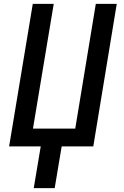

<svg xmlns="http://www.w3.org/2000/svg" viewBox="-20 -755 640 990"><path d="M154 215 190 0H27L149 -735H257L150 -92H368L474 -735H582L461 0H298L262 215Z"/></svg>

Font: Iosevka SS04 SmBd Ex Obl
Style: Regular
Weight: 600
Width: 7
Italic angle: -9°
Monospace: yes
Designer: Belleve Invis
Foundry: Belleve Invis
Version: Version 19.0.0; ttfautohint (v1.8.4)